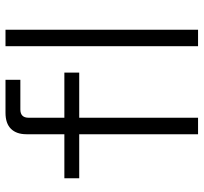

<svg xmlns="http://www.w3.org/2000/svg" viewBox="-41 -699 740 698"><g transform="rotate(-90 329.0 -350.0)"><path d="M250 0H190V-432H30V-486H190V-624Q190 -660 209.5 -680Q229 -700 268 -700H388V-646H280Q250 -646 250 -616V-486H414V-432H250ZM570 0H510V-700H570Z"/></g></svg>

Font: Space Grotesk Variable Light
Style: Regular
Weight: 300
Designer: Florian Karsten
Foundry: Florian Karsten
Version: Version 2.000